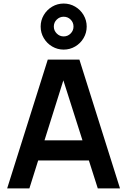

<svg xmlns="http://www.w3.org/2000/svg" viewBox="-20 -1053 710 1073"><path d="M335.8 -775.8Q301.1 -775.8 271.5 -793.2Q242 -810.6 224.6 -840.1Q207.2 -869.7 207.2 -904.5Q207.2 -939.2 224.6 -968.8Q242 -998.3 271.5 -1015.8Q301.1 -1033.2 335.8 -1033.2Q370.7 -1033.2 400.2 -1015.8Q429.8 -998.3 447.1 -968.8Q464.5 -939.2 464.5 -904.5Q464.5 -869.7 447.1 -840.1Q429.8 -810.6 400.2 -793.2Q370.7 -775.8 335.8 -775.8ZM335.8 -849.5Q358.8 -849.5 374.8 -865.8Q390.8 -882 390.8 -904.5Q390.8 -927.5 374.8 -943.5Q358.8 -959.5 335.8 -959.5Q313.3 -959.5 297.1 -943.5Q280.8 -927.5 280.8 -904.5Q280.8 -882 297.1 -865.8Q313.3 -849.5 335.8 -849.5ZM20 0 247 -720H423.7L650.7 0H526.5L320.7 -646H347.3L144.2 0ZM146.7 -156.2V-268.7H524.7V-156.2Z"/></svg>

Font: Manrope
Style: Regular
Weight: 400
Designer: Mikhail Sharanda
Foundry: Mikhail Sharanda
Version: Version 4.503